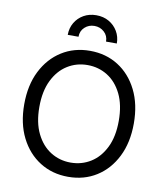

<svg xmlns="http://www.w3.org/2000/svg" viewBox="-101 -1031 960 1123"><g transform="rotate(10 379.5 -469.5)"><path d="M379.9 10.3Q285.6 10.3 212.2 -35.9Q138.7 -82 96.4 -166Q54.2 -250 54.2 -363.3Q54.2 -477.1 96.4 -561Q138.7 -645 212.2 -691.4Q285.6 -737.8 379.9 -737.8Q474.6 -737.8 547.9 -691.4Q621.1 -645 663.1 -561Q705.1 -477.1 705.1 -363.3Q705.1 -250 663.1 -166Q621.1 -82 547.9 -35.9Q474.6 10.3 379.9 10.3ZM379.9 -74.2Q445.3 -74.2 498.8 -107.4Q552.2 -140.6 584 -205.3Q615.7 -270 615.7 -363.3Q615.7 -457.5 584 -522.2Q552.2 -586.9 498.8 -620.1Q445.3 -653.3 379.9 -653.3Q314.5 -653.3 261 -619.9Q207.5 -586.4 175.8 -521.7Q144 -457 144 -363.3Q144 -270 175.8 -205.6Q207.5 -141.1 261 -107.7Q314.5 -74.2 379.9 -74.2ZM379.9 -949.2Q422.4 -949.2 455.1 -930.4Q487.8 -911.6 506.8 -879.4Q525.9 -847.2 525.9 -807.1H461.9Q461.9 -841.8 437.7 -863.8Q413.6 -885.7 379.9 -885.7Q346.2 -885.7 322.3 -863.8Q298.3 -841.8 298.3 -807.1H234.4Q234.4 -847.2 253.2 -879.4Q272 -911.6 304.9 -930.4Q337.9 -949.2 379.9 -949.2Z"/></g></svg>

Font: Inter 20pt
Style: Regular
Weight: 400
Version: Version 4.001;git-66647c0bb